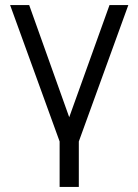

<svg xmlns="http://www.w3.org/2000/svg" viewBox="-20 -560 548 760"><path d="M216 180V0L20 -540H95.5L254 -96L413.5 -540H488L292 0V180Z"/></svg>

Font: Vela Sans
Style: Regular
Weight: 400
Designer: Principal design: Mikhail Sharanda - project Manrope.
Design modification: Ravid Balaliev
Foundry: Mikhail Sharanda
Version: Version 1.001